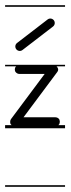

<svg xmlns="http://www.w3.org/2000/svg" viewBox="-22 -483 270 735"><path d="M-2.5 -463V-457H227V-463ZM-2.5 -235V-229H227V-235ZM-2.5 -4V8H227V-4ZM-2.5 226V232H227V226ZM52 -234C46 -234 41 -231 37 -226C34 -220 34 -214 37 -208C41 -203 46 -200 52 -200H149L20 -27C18 -24 17 -21 17 -17C17 -15 17 -12 18 -9C21 -4 27 0 34 0H190C196 0 202 -3 205 -8C206 -11 207 -14 207 -17C207 -20 206 -23 205 -26C202 -31 196 -34 190 -34H68L197 -207C201 -212 202 -218 199 -223C196 -229 190 -234 184 -234ZM64 -291.5 181 -381.5C188.4 -387.2 189.8 -397.9 184.1 -405.4C178.4 -412.8 167.7 -414.2 160.3 -408.5L43.3 -318.5C35.8 -312.8 34.4 -302.1 40.2 -294.6C45.9 -287.2 56.6 -285.8 64 -291.5Z"/></svg>

Font: LetsTraceRuled
Style: Medium
Weight: 500
Version: Version 003.000